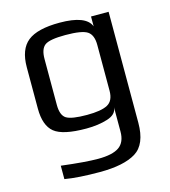

<svg xmlns="http://www.w3.org/2000/svg" viewBox="-107 -580 783 886"><g transform="rotate(-15 284.5 -137.0)"><path d="M491 -484V46Q491 149 433.5 184.5Q376 220 261 220Q158 220 94 209V145Q209 159 269 159Q338 159 369.5 137Q401 115 401 64V-52Q399 -18 354.5 -4Q310 10 253 10Q141 10 100.5 -23Q60 -56 60 -137V-334Q60 -420 106.5 -457Q153 -494 259 -494Q385 -494 407 -437V-484ZM401 -131V-350Q401 -397 375.5 -414.5Q350 -432 270 -432Q195 -432 172 -415Q149 -398 149 -350V-131Q149 -81 173.5 -65.5Q198 -50 272 -50Q340 -50 370.5 -66.5Q401 -83 401 -131Z"/></g></svg>

Font: Play
Style: Regular
Weight: 400
Designer: Jonas Hecksher
Foundry: Jonas Hecksher, Playtypeª, e-types AS
Version: Version 1.002